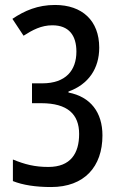

<svg xmlns="http://www.w3.org/2000/svg" viewBox="-20 -744 481 774"><path d="M380 -552C380 -661 311 -724 202 -724C132 -724 79 -701 30 -668L75 -600C111 -623 146 -642 191 -642C258 -642 288 -601 288 -536C288 -461 246 -408 150 -408H109V-328H146C253 -328 299 -283 299 -204C299 -126 265 -71 175 -71C120 -71 81 -81 32 -101V-14C72 2 124 10 186 10C320 10 393 -72 393 -198C393 -291 345 -354 256 -371V-375C337 -404 380 -468 380 -552Z"/></svg>

Font: Noto Sans Sinhala UI ExtraCondensed Medium
Style: Regular
Weight: 500
Width: 2
Designer: Jelle Bosma - Monotype Design Team
Foundry: Monotype Imaging Inc.
Version: Version 2.006